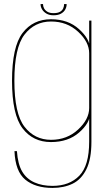

<svg xmlns="http://www.w3.org/2000/svg" viewBox="-20 -693 542 942"><path d="M237.5 229Q294 229 336.8 208Q379.5 187 404 137Q428.5 87 428.5 3V-592H417.5V-465V2Q417.5 119.5 369 169.2Q320.5 219 237.5 219Q187 219 148.5 201.8Q110 184.5 88.8 148.5Q67.5 112.5 63 48.5H51Q55 148 104.2 188.5Q153.5 229 237.5 229ZM230 4Q314.5 4 368 -42.8Q421.5 -89.5 421.5 -135.5L417.5 -163Q417.5 -108 363.2 -57.5Q309 -7 230.5 -7Q150 -7 100.2 -71.2Q50.5 -135.5 50.5 -297Q50.5 -459 100.2 -523.2Q150 -587.5 230.5 -587.5Q309 -587.5 363.2 -537.2Q417.5 -487 417.5 -432L420.5 -459Q420.5 -502 367.5 -550.2Q314.5 -598.5 230 -598.5Q142 -598.5 90.5 -531Q39 -463.5 39 -297Q39 -131 90.5 -63.5Q142 4 230 4ZM242.5 -618Q265 -618 279.2 -626Q293.5 -634 300.2 -646.5Q307 -659 307 -673H294.5Q294.5 -662 290 -651.8Q285.5 -641.5 274.2 -635Q263 -628.5 242.5 -628.5Q224 -628.5 212.8 -635.2Q201.5 -642 196.2 -652Q191 -662 191 -673H179Q179 -659 186.8 -646.5Q194.5 -634 208.5 -626Q222.5 -618 242.5 -618Z"/></svg>

Font: Anybody Thin
Style: Regular
Weight: 100
Designer: Tyler Finck
Foundry: Etcetera Type Company
Version: Version 1.114;gftools[0.9.25]